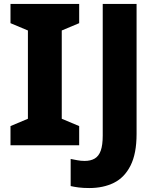

<svg xmlns="http://www.w3.org/2000/svg" viewBox="-20 -734 793 970"><path d="M380 0H33V-97L121 -134V-580L33 -617V-714H380V-617L292 -580V-134L380 -97ZM431 216Q400 216 377 213Q354 210 337 206V69Q353 72 370.5 75.5Q388 79 408 79Q438 79 458.5 67Q479 55 489 27Q499 -1 499 -49V-714H670V-57Q670 42 639.5 102.5Q609 163 555.5 189.5Q502 216 431 216Z"/></svg>

Font: Noto Sans Cham ExtraBold
Style: Regular
Weight: 800
Version: Version 2.002